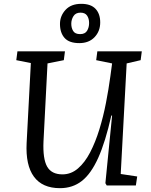

<svg xmlns="http://www.w3.org/2000/svg" viewBox="-20 -968 788 1002"><path d="M610 -60 696 -47 689 0H537L530 -12L565 -365H561Q530 -227 492.5 -144Q455 -61 407 -23.5Q359 14 293 14Q201 14 157 -46Q113 -106 119 -222L141 -639L65 -654L71 -700H319L313 -654L228 -637L207 -230Q203 -139 226 -98.5Q249 -58 306 -58Q351 -58 387 -89Q423 -120 450.5 -173Q478 -226 498.5 -292.5Q519 -359 533 -431Q547 -503 556 -570L565 -637L482 -654L488 -700H720L714 -654L641 -637ZM394 -743Q341 -743 317 -770Q293 -797 293 -843Q293 -885 322 -916.5Q351 -948 404 -948Q454 -948 478.5 -922Q503 -896 503 -851Q503 -805 473.5 -774Q444 -743 394 -743ZM398 -790Q424 -790 434.5 -807.5Q445 -825 445 -848Q445 -871 434.5 -886.5Q424 -902 400 -902Q375 -902 363.5 -884Q352 -866 352 -844Q352 -822 362 -806Q372 -790 398 -790Z"/></svg>

Font: Literata 12pt
Style: Italic
Weight: 400
Italic angle: -2°
Designer: Latin by Veronika Burian and Jose Scaglione. Greek by Irene Vlachou. Cyrillic by Vera Evstafieva
Foundry: TypeTogether
Version: Version 3.002